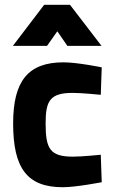

<svg xmlns="http://www.w3.org/2000/svg" viewBox="-20 -772 476 804"><path d="M246 -511C97 -511 35 -432 35 -255C35 -67 94 12 243 12C299 12 406 -9 406 -9L402 -124C402 -124 324 -116 286 -116C190 -116 171 -148 171 -255C171 -350 189 -383 285 -383C323 -383 402 -375 402 -375L406 -490C406 -490 304 -511 246 -511ZM34 -580H177L220 -641L262 -580H405L273 -752H165Z"/></svg>

Font: TitilliumText22L
Style: 999 wt
Weight: 900
Designer: Campivisivi
Foundry: Campivisivi
Version: 1.000